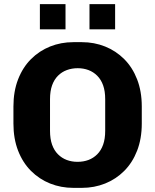

<svg xmlns="http://www.w3.org/2000/svg" viewBox="-20 -899 750 929"><path d="M335 10Q275 10 222.5 -11Q170 -32 130 -72Q90 -112 67.5 -170Q45 -228 45 -301V-384Q45 -457 67.5 -515Q90 -573 130 -613Q170 -653 222.5 -674Q275 -695 335 -695H376Q436 -695 488.5 -674Q541 -653 581 -613Q621 -573 643.5 -515Q666 -457 666 -384V-301Q666 -228 643.5 -170Q621 -112 581 -72Q541 -32 488.5 -11Q436 10 376 10ZM355 -116Q384 -116 408 -125Q432 -134 450.5 -152.5Q469 -171 479 -199Q489 -227 489 -266V-419Q489 -458 479 -486Q469 -514 450.5 -532.5Q432 -551 408 -560Q384 -569 356 -569Q328 -569 303.5 -560Q279 -551 260.5 -532.5Q242 -514 232 -486Q222 -458 222 -419V-266Q222 -227 232 -199Q242 -171 260.5 -152.5Q279 -134 303 -125Q327 -116 355 -116ZM173 -757V-879H297V-757ZM413 -757V-879H537V-757Z"/></svg>

Font: Chivo Medium
Style: Bold
Weight: 700
Version: Version 2.002